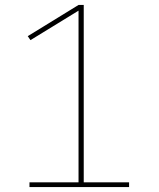

<svg xmlns="http://www.w3.org/2000/svg" viewBox="-20 -755 640 775"><path d="M99 0V-19H297V-712L103 -593L92 -609L297 -735H318V-19H501V0Z"/></svg>

Font: Iosevka SS04 Thin Extended
Style: Regular
Weight: 100
Width: 7
Monospace: yes
Designer: Belleve Invis
Foundry: Belleve Invis
Version: Version 19.0.0; ttfautohint (v1.8.4)